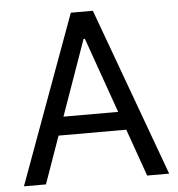

<svg xmlns="http://www.w3.org/2000/svg" viewBox="-51 -755 747 804"><g transform="rotate(-5 322.5 -353.5)"><path d="M17.3 0 276.2 -707.2H368.8L627.8 0H535.2L325.3 -593.2H319.8L109.8 0ZM504.1 -276.2V-198.9H141.6V-276.2Z"/></g></svg>

Font: Pretendard Variable
Style: Regular
Weight: 400
Designer: Base glyphs from Inter by Rasmus Andersson; Hangul glyphs from Noto Sans CJK(Source Han Sans) by Jang Soo-young and Kang
Foundry: Kil Hyung-jin
Version: Version 1.100;FEAKit 1.0